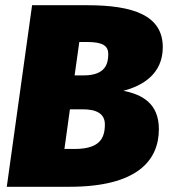

<svg xmlns="http://www.w3.org/2000/svg" viewBox="-20 -716 650 736"><path d="M453 -368C527 -387 604 -433 604 -535C604 -657 491 -696 314 -696H103L6 0H246C505 0 589 -100 589 -221C589 -321 523 -354 453 -368ZM301 -427H266L284 -555H315C374 -555 395 -540 395 -509C395 -474 386 -427 301 -427ZM266 -145H227L248 -297H297C352 -297 382 -279 382 -239C382 -186 362 -145 266 -145Z"/></svg>

Font: Fira Sans Heavy
Style: Italic
Weight: 900
Italic angle: -8°
Designer: bBox Type GmbH & Carrois Corporate GbR & Edenspiekermann AG
Foundry: bBox Type GmbH & Carrois Corporate GbR & Edenspiekermann AG
Version: Version 4.301;PS 004.301;hotconv 1.0.88;makeotf.lib2.5.64775